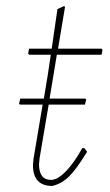

<svg xmlns="http://www.w3.org/2000/svg" viewBox="-20 -610 363 635"><path d="M153 5Q89 5 89 -64L91 -86L121 -264H46L43 -267L47 -284H125L138 -362L148 -429H77L73 -433L76 -449H151L170 -580L192 -590L195 -587L172 -449H316L319 -445L316 -429H168L144 -284H262L265 -281L261 -264H141L111 -87L109 -67Q109 -15 149 -15Q170 -15 197.5 -43Q225 -71 252 -120H259L268 -108Q232 -49 207.5 -25.5Q183 -2 153 5Z"/></svg>

Font: Alegreya Sans SC Thin
Style: Italic
Weight: 100
Italic angle: -7°
Designer: Juan Pablo del Peral
Foundry: Huerta Tipografica
Version: Version 2.007